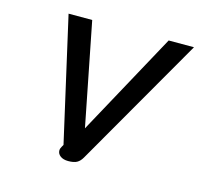

<svg xmlns="http://www.w3.org/2000/svg" viewBox="-79 -571 700 667"><g transform="rotate(15 270.5 -237.5)"><path d="M181 -18Q181 -25 186 -33L190 -40L89 -485H174L247 -115L449 -485H540L270 -16Q262 -2 251 4Q240 10 220 10Q202 10 191.5 2Q181 -6 181 -18Z"/></g></svg>

Font: Niramit
Style: Italic
Weight: 400
Italic angle: -10°
Version: Version 1.000; ttfautohint (v1.6)